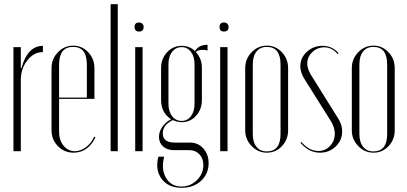

<svg xmlns="http://www.w3.org/2000/svg" viewBox="-20 -719 1935 913"><path d="M44 -495H79V-395H82Q111 -501 184 -501V-471Q143 -472 112 -434.5Q81 -397 79 -344V0H44Z M225 -395Q225 -439 255.5 -470.5Q286 -502 328 -502Q370 -502 399.5 -470.5Q429 -439 429 -395V-249H261V-91Q261 -52 282.5 -26Q304 0 336 0Q363 0 388.5 -19Q414 -38 428 -69L434 -66Q398 7 330 7Q286 7 255.5 -24Q225 -55 225 -100ZM261 -255H393V-412Q393 -496 328 -496Q261 -496 261 -412Z M506 0V-699H540V0Z M620 -591Q620 -612 641 -612Q651 -612 657 -606Q663 -600 663 -591Q663 -569 641 -569Q620 -569 620 -591ZM623 -495H658V0H623Z M844 174Q780 174 748.5 131.5Q717 89 733 26H761Q745 84 769 126Q793 168 843 168Q886 168 916.5 137.5Q947 107 947 66Q947 35 928.5 15Q910 -5 881 -5H807Q775 -5 755.5 -22.5Q736 -40 736 -68Q736 -93 752 -116Q768 -139 794 -152Q746 -182 746 -244V-396Q746 -440 774.5 -470.5Q803 -501 844 -501Q882 -501 907 -476Q925 -506 967 -506V-479Q955 -482 944 -482Q923 -482 911 -472Q940 -441 940 -396V-244Q940 -199 912.5 -168.5Q885 -138 844 -138Q824 -138 802 -148Q754 -125 754 -85Q754 -41 811 -41H883Q922 -41 947 -13Q972 15 972 57Q972 108 936 141Q900 174 844 174ZM781 -226Q781 -189 798.5 -166.5Q816 -144 844 -144Q871 -144 888 -166.5Q905 -189 905 -226V-413Q905 -450 888 -472.5Q871 -495 844 -495Q816 -495 798.5 -472.5Q781 -450 781 -413Z M1024 -591Q1024 -612 1045 -612Q1055 -612 1061 -606Q1067 -600 1067 -591Q1067 -569 1045 -569Q1024 -569 1024 -591ZM1027 -495H1062V0H1027Z M1350 -395V-99Q1350 -55 1320.5 -24Q1291 7 1249 7Q1207 7 1176.5 -24.5Q1146 -56 1146 -99V-395Q1146 -439 1176.5 -470.5Q1207 -502 1249 -502Q1291 -502 1320.5 -470.5Q1350 -439 1350 -395ZM1249 -496Q1217 -496 1199.5 -474Q1182 -452 1182 -412V-82Q1182 -43 1199.5 -21Q1217 1 1249 1Q1314 1 1314 -82V-412Q1314 -496 1249 -496Z M1590 -466 1585 -462Q1559 -494 1522 -494Q1489 -494 1465 -471Q1441 -448 1441 -417Q1441 -388 1466 -351L1581 -167Q1607 -130 1607 -94Q1607 -52 1576.5 -22.5Q1546 7 1502 7Q1448 7 1409 -40L1413 -44Q1450 -1 1494 -1Q1527 -1 1549.5 -25Q1572 -49 1572 -83Q1572 -118 1544 -158L1431 -338Q1408 -372 1408 -404Q1408 -444 1439 -472.5Q1470 -501 1514 -501Q1560 -501 1590 -466Z M1857 -395V-99Q1857 -55 1827.5 -24Q1798 7 1756 7Q1714 7 1683.5 -24.5Q1653 -56 1653 -99V-395Q1653 -439 1683.5 -470.5Q1714 -502 1756 -502Q1798 -502 1827.5 -470.5Q1857 -439 1857 -395ZM1756 -496Q1724 -496 1706.5 -474Q1689 -452 1689 -412V-82Q1689 -43 1706.5 -21Q1724 1 1756 1Q1821 1 1821 -82V-412Q1821 -496 1756 -496Z"/></svg>

Font: Moniqa ExtLt Narrow Display
Style: Regular
Weight: 200
Width: 4
Designer: Rajesh Rajput
Foundry: Rajesh Rajput
Version: Version 1.000